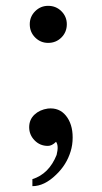

<svg xmlns="http://www.w3.org/2000/svg" viewBox="-20 -484 349 658"><path d="M209 -401Q209 -374 190.5 -355.5Q172 -337 145 -337Q119 -337 100.5 -355.5Q82 -374 82 -401Q82 -427 100.5 -445.5Q119 -464 145 -464Q172 -464 190.5 -445.5Q209 -427 209 -401ZM222 35Q208 81 172 115Q132 154 91 154V130Q148 112 174 47Q182 15 172 2Q158 16 144 16Q117 16 98.5 -3Q80 -22 80 -48Q80 -74 98 -91Q116 -108 144 -112Q183 -116 206 -87.5Q229 -59 229 -13Q229 13 222 35Z"/></svg>

Font: GFS Didot
Style: Regular
Weight: 400
Designer: Takis Katsoulidis and George D. Matthiopoulos
Foundry: Takis Katsoulidis and George D. Matthiopoulos
Version: Version 1.0